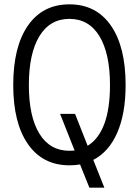

<svg xmlns="http://www.w3.org/2000/svg" viewBox="-20 -746 640 885"><path d="M300 16Q177 16 109 -81.5Q41 -179 41 -354Q41 -531 109 -628.5Q177 -726 300 -726Q423 -726 491 -628.5Q559 -531 559 -354Q559 -223 520.5 -134.5Q482 -46 410 -9L461 119H392L349 12Q326 16 300 16ZM300 -51Q312 -51 324 -52L257 -221H326L384 -74Q487 -138 487 -354Q487 -499 438.5 -579Q390 -659 300 -659Q210 -659 161.5 -579Q113 -499 113 -354Q113 -209 161.5 -130Q210 -51 300 -51Z"/></svg>

Font: Geist Mono Light
Style: Regular
Weight: 300
Monospace: yes
Designer: Basement.studio, Andrés Briganti, Mateo Zaragoza
Foundry: Basement.studio, Vercel, Andrés Briganti, Guido Ferreyra, Mateo Zaragoza
Version: Version 1.500; ttfautohint (v1.8.4.7-5d5b)